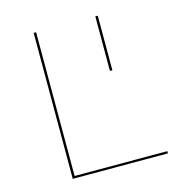

<svg xmlns="http://www.w3.org/2000/svg" viewBox="-100 -747 783 836"><g transform="rotate(-15 292.0 -329.0)"><path d="M555 -10V0H126V-658H137V-10ZM415 -412H404V-658H415Z"/></g></svg>

Font: Ysabeau Infant Hairline
Style: Regular
Weight: 100
Designer: Christian Thalmann (Catharsis Fonts)
Version: Version 0.003